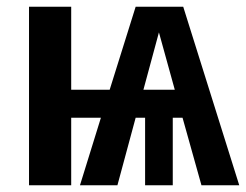

<svg xmlns="http://www.w3.org/2000/svg" viewBox="-20 -549 730 569"><path d="M577 0 521 -200H492V0H410V-200H382L328 0H217L279 -200H191V0H66V-529H191V-283H305L382 -529H523L689 0ZM405 -283H498L451 -453Z"/></svg>

Font: Fira Sans Condensed Medium
Style: Regular
Weight: 500
Width: 3
Designer: Carrois Corporate & Edenspiekermann AG
Foundry: Carrois Corporate GbR & Edenspiekermann AG
Version: Version 4.203;PS 004.203;hotconv 1.0.88;makeotf.lib2.5.64775